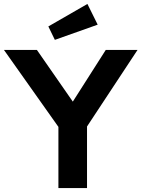

<svg xmlns="http://www.w3.org/2000/svg" viewBox="-20 -953 717 973"><path d="M276 0V-310L0 -700H167L349 -438L516 -700H677L421 -312V0ZM258 -751 225 -819 423 -933 475 -828Z"/></svg>

Font: Lexend SemiBold
Style: Regular
Weight: 600
Designer: Bonnie Shaver-Troup, Thomas Jockin
Foundry: Lexend
Version: Version 1.005; ttfautohint (v1.8.3)